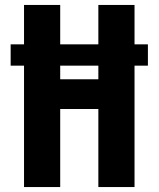

<svg xmlns="http://www.w3.org/2000/svg" viewBox="-20 -755 640 775"><path d="M77 0V-490H23V-576H77V-735H223V-576H377V-735H523V-576H577V-490H523V0H377V-315H223V0ZM377 -435V-490H223V-435Z"/></svg>

Font: Iosevka Custom Heavy Extended
Style: Regular
Weight: 900
Width: 7
Monospace: yes
Designer: Belleve Invis
Foundry: Belleve Invis
Version: Version 11.2.4; ttfautohint (v1.8.4)